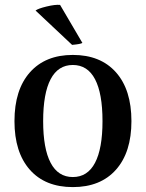

<svg xmlns="http://www.w3.org/2000/svg" viewBox="-20 -750 595 783"><path d="M39 -256Q39 -384 102 -455Q165 -526 277 -526Q390 -526 453 -455Q516 -384 516 -256Q516 -129 453 -58Q390 13 277 13Q164 13 101.5 -58Q39 -129 39 -256ZM398 -256Q398 -369 367.5 -427Q337 -485 277 -485Q217 -485 186.5 -427Q156 -369 156 -256Q156 -144 186.5 -86Q217 -28 277 -28Q337 -28 367.5 -86Q398 -144 398 -256ZM225 -730 316 -575Q309 -570 274 -567L125 -707Q135 -715 170 -723.5Q205 -732 225 -730Z"/></svg>

Font: Arima Madurai
Style: Bold
Weight: 700
Designer: Joana Correia and Natanael Gama
Foundry: NDISCOVER
Version: Version 1.019